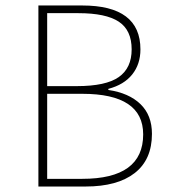

<svg xmlns="http://www.w3.org/2000/svg" viewBox="-20 -680 640 700"><path d="M120 0V-660H280Q492 -660 492 -500Q492 -446 462 -408.5Q432 -371 375 -356V-352Q450 -341 492 -300.5Q534 -260 534 -192Q534 -98 471 -49Q408 0 292 0ZM152 -366H260Q366 -366 413 -399Q460 -432 460 -500Q460 -570 413 -601Q366 -632 266 -632H152ZM152 -28H280Q502 -28 502 -190Q502 -338 280 -338H152Z"/></svg>

Font: TypoPRO Source Code Pro
Style: Regular
Weight: 200
Monospace: yes
Designer: Paul D. Hunt, Teo Tuominen
Foundry: Adobe Systems Incorporated
Version: Version 2.010;PS 1.0;hotconv 1.0.84;makeotf.lib2.5.63406